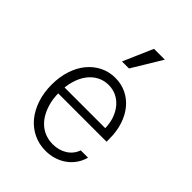

<svg xmlns="http://www.w3.org/2000/svg" viewBox="-232 -935 1064 1064"><g transform="rotate(45 300.0 -402.5)"><path d="M122 -265H520V-289Q520 -347 504 -395Q488 -443 459.5 -477.5Q431 -512 391.5 -531Q352 -550 305 -550Q256 -550 215 -529.5Q174 -509 144 -472.5Q114 -436 97.5 -385Q81 -334 81 -274Q81 -212 98.5 -159.5Q116 -107 147 -69.5Q178 -32 221.5 -11Q265 10 316 10Q352 10 383.5 0Q415 -10 440.5 -28.5Q466 -47 484 -73Q502 -99 510 -130H453Q439 -90 403 -67Q367 -44 319 -44Q279 -44 246 -60.5Q213 -77 190 -107.5Q167 -138 154 -180Q141 -222 141 -273Q141 -323 153 -364Q165 -405 187 -434.5Q209 -464 239.5 -480Q270 -496 306 -496Q339 -496 366.5 -483Q394 -470 415 -446Q436 -422 448.5 -388Q461 -354 462 -313H122ZM427 -815H342L266 -640H321Z"/></g></svg>

Font: CommitMonoV142 ExtLt
Style: Regular
Weight: 200
Monospace: yes
Designer: Eigil Nikolajsen
Foundry: Eigil Nikolajsen
Version: Version 1.142